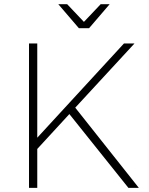

<svg xmlns="http://www.w3.org/2000/svg" viewBox="-20 -910 720 930"><path d="M652.5 0H602L316 -357.5L160.5 -188.5V0H120.5V-699.5H160.5V-243L580.5 -699.5H631.5L344.5 -388.5ZM411.5 -773.5H362L262.5 -889.5H305.5L386.5 -804L467.5 -889.5H511Z"/></svg>

Font: Argentum Novus ExtraLight
Style: Regular
Weight: 250
Designer: Julieta Ulanovsky (font) & Cristiano Sobral (main changes)
Foundry: Julieta Ulanovsky (font) & Cristiano Sobral (main changes)
Version: Version 3.00;November 27, 2020;FontCreator 13.0.0.2655 64-bi